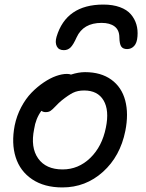

<svg xmlns="http://www.w3.org/2000/svg" viewBox="-20 -778 646 849"><path d="M437 -757.8Q479 -757.8 510.3 -746.3Q541.5 -734.9 558.6 -714.8Q575.7 -694.8 583 -670.2Q590.3 -645.5 587.9 -617.2Q585.9 -588.4 573.2 -574.7Q560.5 -561 542 -561Q523.9 -561 516.1 -572.3Q508.3 -583.5 507.8 -613.8Q507.3 -645.5 486.6 -661.1Q465.8 -676.8 429.2 -676.8Q348.1 -676.8 318.8 -612.8Q304.2 -580.1 292 -568.1Q279.8 -556.2 262.2 -556.2Q239.7 -556.2 231.2 -573Q222.7 -589.8 230 -615.2Q272.5 -757.8 437 -757.8ZM255.9 50.8Q175.8 50.8 122.3 14.9Q68.8 -21 49.3 -82.8Q29.8 -144.5 44.9 -223.1Q53.7 -266.1 73.7 -304Q93.8 -341.8 119.1 -367.9Q144.5 -394 173.1 -413.3Q201.7 -432.6 228 -441.9Q254.4 -451.2 275.9 -451.2Q286.6 -451.2 293.9 -448.2Q327.1 -459 356 -459Q426.3 -459 472.2 -425.8Q518.1 -392.6 533.7 -333.7Q549.3 -274.9 534.2 -199.2Q511.7 -86.9 435.3 -18.1Q358.9 50.8 255.9 50.8ZM130.9 -207Q114.3 -126 148.7 -77.4Q183.1 -28.8 256.8 -28.8Q326.7 -28.8 379.2 -79.6Q431.6 -130.4 448.2 -213.9Q463.9 -290 438 -334Q412.1 -377.9 352.1 -377.9Q323.2 -377.9 302.7 -367.7Q282.2 -357.4 252.9 -334Q240.2 -323.7 225.8 -308.3Q211.4 -293 203.1 -287.6Q194.8 -282.2 182.1 -282.2Q170.4 -282.2 163.1 -288.1Q137.7 -253.4 130.9 -207Z"/></svg>

Font: Shantell Sans Bouncy
Style: Italic
Weight: 400
Italic angle: -11.31°
Designer: Stephen Nixon, Anya Danilova, Shantell Martin
Foundry: Arrow Type
Version: Version 1.006;[9816181b4]